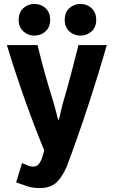

<svg xmlns="http://www.w3.org/2000/svg" viewBox="-20 -768 583 976"><path d="M523 -539H379Q360 -463 340.5 -389.5Q321 -316 299 -241Q292 -215 286.5 -188.5Q281 -162 277 -156Q273 -167 267.5 -190Q262 -213 254 -241Q230 -317 209 -392Q188 -467 171 -539H15Q59 -394 107 -259.5Q155 -125 205 -3Q200 14 194 33Q188 52 177.5 65.5Q167 79 148 79Q137 79 124.5 74.5Q112 70 92 61L62 159Q82 166 113 177Q144 188 181 188Q236 188 266 160.5Q296 133 320 77Q374 -67 424.5 -220Q475 -373 523 -539ZM235 -667Q235 -705 211.5 -726.5Q188 -748 155 -748Q122 -748 98.5 -726.5Q75 -705 75 -667Q75 -630 98.5 -608.5Q122 -587 155 -587Q188 -587 211.5 -608.5Q235 -630 235 -667ZM469 -667Q469 -705 445.5 -726.5Q422 -748 389 -748Q356 -748 332.5 -726.5Q309 -705 309 -667Q309 -630 332.5 -608.5Q356 -587 389 -587Q422 -587 445.5 -608.5Q469 -630 469 -667Z"/></svg>

Font: Repo Bold
Style: Bold
Weight: 700
Designer: Stefan Peev
Foundry: Context Ltd
Version: Version 1.502